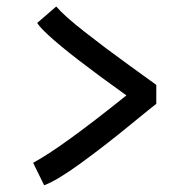

<svg xmlns="http://www.w3.org/2000/svg" viewBox="-20 -545 558 580"><path d="M452.1 -288.6V-231.4Q442.9 -224.6 368.9 -164.1Q294.9 -103.5 223.4 -51.5Q151.9 0.5 113.3 14.6L80.1 -53.2Q164.1 -98.1 361.8 -256.8Q189.5 -379.9 125.5 -439.5Q100.6 -462.4 92.3 -475.6L149.9 -525.4Q172.9 -498 235.4 -449Q297.9 -399.9 372.8 -345.9Q447.8 -292 452.1 -288.6Z"/></svg>

Font: FantasqueSansM Nerd Font
Style: Regular
Weight: 400
Monospace: yes
Designer: Jany Belluz
Version: Version 1.8.0 ; ttfautohint (v1.8.2);Nerd Fonts 3.4.0